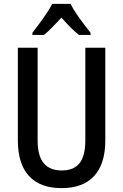

<svg xmlns="http://www.w3.org/2000/svg" viewBox="-20 -960 634 990"><path d="M523 -236Q523 -116 466 -53Q409 10 297 10Q187 10 129.5 -52.5Q72 -115 72 -236V-714H174V-236Q174 -156 205.5 -118.5Q237 -81 298 -81Q361 -81 390.5 -119Q420 -157 420 -237V-714H523ZM344 -940Q361 -906 391 -864.5Q421 -823 447 -791V-780H387Q365 -797 342.5 -820Q320 -843 297 -869Q272 -843 249.5 -819.5Q227 -796 207 -780H147V-791Q173 -824 203 -866Q233 -908 249 -940Z"/></svg>

Font: Noto Sans Hebrew Condensed Medium
Style: Regular
Weight: 500
Width: 3
Designer: Monotype Design Team
Foundry: Monotype Imaging Inc.
Version: Version 2.004; ttfautohint (v1.8.4.7-5d5b)